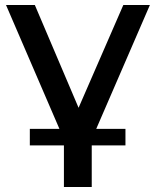

<svg xmlns="http://www.w3.org/2000/svg" viewBox="-20 -552 622 766"><path d="M99 -38H217L4 -532H119L293.5 -122L472 -532H578L364 -38H480.5V28H346V194H235V28H99Z"/></svg>

Font: Argentum Sans
Style: Regular
Weight: 400
Designer: Julieta Ulanovsky, Owen Earl, Chris M. Simpson, Rasmus Andersson, Cristiano Sobral
Foundry: The Argentum Sans Project Authors
Version: Version 3.135; ttfautohint (v1.8.4.7-5d5b-dirty)